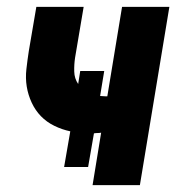

<svg xmlns="http://www.w3.org/2000/svg" viewBox="-20 -540 540 560"><path d="M250 0 275 -153Q270 -152 264.5 -152Q259 -152 254 -151L237 -53H167L185 -157Q161 -162 138.5 -173Q116 -184 99.5 -201Q83 -218 72.5 -240.5Q62 -263 58 -287.5Q54 -312 57 -338.5Q60 -365 64 -391L86 -520H224L199 -372Q196 -352 196.5 -331.5Q197 -311 208 -295L214 -333H284L272 -260Q276 -260 280.5 -259.5Q285 -259 289 -259H293L336 -520H474L388 0Z"/></svg>

Font: Iosevka Curly Heavy
Style: Italic
Weight: 900
Italic angle: -9°
Monospace: yes
Designer: Belleve Invis
Foundry: Belleve Invis
Version: Version 22.1.2; ttfautohint (v1.8.4)